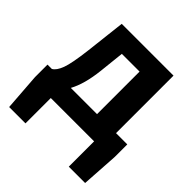

<svg xmlns="http://www.w3.org/2000/svg" viewBox="-201 -706 1047 1047"><g transform="rotate(45 323.0 -182.5)"><path d="M194.3 -116.2H396.5V-444.3H259.8L244.1 -297.9Q231.4 -183.6 194.3 -116.2ZM543 -116.2H629.9V-19.5L616.2 195.3H490.2V0H156.2V195.3H30.3L14.6 -19.5V-116.2H47.9Q71.3 -128.9 87.4 -172.4Q103.5 -215.8 117.2 -330.1L143.6 -559.6H543Z"/></g></svg>

Font: Nasu
Style: Bold
Weight: 700
Designer: Ryoko NISHIZUKA (kana &amp; ideographs); Paul D. Hunt (Latin, Greek &amp; Cyrillic); Wenlong ZHANG (bopomofo); Sandoll C
Version: Version 2014.1215